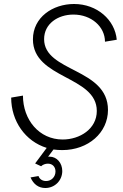

<svg xmlns="http://www.w3.org/2000/svg" viewBox="-20 -736 617 962"><path d="M292 16C422 16 521 -71 521 -185C521 -396 201 -374 201 -540C201 -617 270 -663 348 -663C438 -663 506 -602 506 -527L565 -537C556 -636 467 -716 351 -716C244 -716 145 -649 145 -539C145 -340 465 -357 465 -180C465 -90 380 -37 294 -37C176 -37 95 -136 95 -257L36 -247C36 -129 107 -28 214 5L156 83L186 97C194 89 207 84 220 84C243 84 258 100 258 123C258 150 238 171 211 171C193 171 178 162 173 146L133 153C148 188 174 206 207 206C255 206 292 168 292 121C292 80 264 49 229 49H221L248 13C262 15 277 16 292 16Z"/></svg>

Font: Uncut Sans Light Italic
Style: Regular
Weight: 300
Italic angle: -11°
Designer: Kasper Nordkvist
Foundry: UNCUT.wtf
Version: Version 1.304;Glyphs 3.2 (3246)